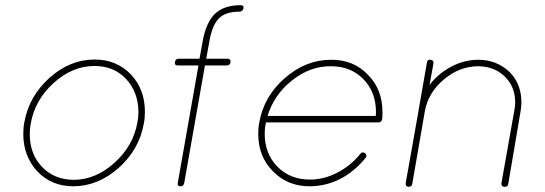

<svg xmlns="http://www.w3.org/2000/svg" viewBox="-20 -720 2107 742"><path d="M540 -288Q540 -263 536 -243L524 -245L536 -243Q518 -142 439 -71.5Q360 -1 264 0Q179 0 124 -58Q70 -117 70 -202Q70 -227 74 -247Q92 -348 171 -419Q250 -490 346 -490Q431 -490 486 -432Q540 -375 540 -288ZM511 -247Q515 -266 515 -288Q514 -365 467 -415Q420 -465 346 -465H345Q260 -465 187.5 -399.5Q115 -334 99 -243Q95 -224 95 -202Q95 -125 142 -75.5Q189 -26 264 -25Q349 -25 422 -90.5Q495 -156 511 -247Z M910 -700Q923 -700 921 -688Q917 -675 906 -675Q854 -675 828 -651Q800 -625 789 -559L777 -493H861Q866 -493 869 -489Q872 -485 871 -480Q869 -467 856 -467H772L692 -13Q690 0 677 0Q665 0 667 -13L747 -467H667Q654 -467 656 -480Q658 -493 671 -493H751L763 -559Q776 -634 812 -668Q847 -700 910 -700Z M978 -203Q978 -228 982 -247Q1000 -348 1081 -418.5Q1162 -489 1259 -489Q1346 -490 1402 -431Q1458 -375 1458 -287Q1458 -269 1457 -260L1456 -258V-256Q1452 -247 1444 -247H1008Q1007 -245 1007 -242Q1003 -226 1003 -203Q1003 -126 1052 -76Q1101 -26 1178 -26Q1232 -26 1284 -53Q1336 -80 1373 -126Q1380 -135 1391 -128Q1400 -119 1393 -110Q1304 -2 1178 0Q1090 0 1034 -59Q978 -115 978 -203ZM1259 -464Q1179 -465 1109 -409.5Q1039 -354 1014 -272H1432Q1433 -277 1433 -287Q1433 -364 1384.5 -414Q1336 -464 1259 -464Z M1918 -13 1968 -295Q1971 -310 1971 -324Q1971 -385 1931 -424Q1891 -463 1829 -464Q1756 -464 1695.5 -413Q1635 -362 1622 -291L1573 -8Q1573 -6 1571 -4Q1571 -3 1570 -3Q1570 -1 1568 -1L1567 0Q1566 1 1564 1Q1563 2 1562 2H1560H1558Q1546 0 1548 -13L1598 -295V-296L1630 -479Q1632 -491 1645 -489Q1657 -487 1655 -474L1640 -392Q1674 -436 1724 -462.5Q1774 -489 1829 -489Q1899 -489 1949 -442Q1995 -396 1995 -324Q1995 -309 1992 -291L1944 -8Q1942 2 1930 2H1928Q1916 0 1918 -13Z"/></svg>

Font: Quicksand
Style: Light Italic
Weight: 300
Italic angle: -12°
Designer: Andrew Paglinawan
Foundry: Andrew Paglinawan
Version: 1.002